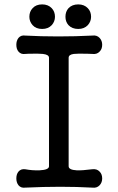

<svg xmlns="http://www.w3.org/2000/svg" viewBox="-20 -857 540 878"><path d="M204.1 -592.8V-96.7Q204.1 -80.1 160.2 -78.1Q127 -77.1 95.7 -83Q76.2 -85.9 64.5 -72.3Q54.7 -60.5 54.7 -41Q54.7 -22.5 64.5 -9.8Q76.2 3.9 95.7 1Q178.7 -2.9 255.9 -2.9Q332 -2.9 401.4 1Q422.9 3.9 435.5 -9.8Q447.3 -22.5 447.3 -41Q447.3 -60.5 435.5 -72.3Q422.9 -85.9 401.4 -83Q355.5 -77.1 331.1 -78.1Q293.9 -80.1 293.9 -96.7V-592.8Q293.9 -607.4 317.4 -610.4Q333 -612.3 377.9 -611.3L401.4 -610.4Q422.9 -607.4 435.5 -621.1Q447.3 -632.8 447.3 -652.3Q447.3 -670.9 435.5 -683.6Q422.9 -697.3 401.4 -694.3Q326.2 -690.4 246.1 -690.4Q166 -690.4 95.7 -694.3Q76.2 -697.3 64.5 -683.6Q54.7 -670.9 54.7 -652.3Q54.7 -632.8 64.5 -621.1Q76.2 -607.4 95.7 -610.4L112.3 -611.3Q159.2 -612.3 175.8 -610.4Q204.1 -607.4 204.1 -592.8ZM172.9 -836.9Q144.5 -836.9 128.9 -819.3Q114.3 -803.7 114.3 -780.3Q114.3 -758.8 128.9 -742.2Q144.5 -724.6 172.9 -724.6Q200.2 -724.6 216.8 -742.2Q231.4 -758.8 231.4 -780.3Q231.4 -803.7 216.8 -819.3Q200.2 -836.9 172.9 -836.9ZM337.9 -836.9Q309.6 -836.9 293 -819.3Q279.3 -803.7 279.3 -780.3Q279.3 -757.8 293 -742.2Q309.6 -724.6 337.9 -724.6Q365.2 -724.6 381.8 -742.2Q396.5 -758.8 396.5 -780.3Q396.5 -803.7 381.8 -819.3Q365.2 -836.9 337.9 -836.9Z"/></svg>

Font: GungsuhChe
Style: Regular
Weight: 400
Monospace: yes
Version: Version 2.21